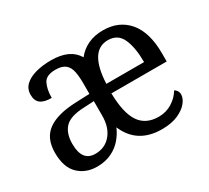

<svg xmlns="http://www.w3.org/2000/svg" viewBox="-114 -731 1007 926"><g transform="rotate(-30 389.5 -268.0)"><path d="M190 10Q128 10 87 -29Q46 -68 46 -150Q46 -230 98 -268Q150 -306 256 -310L332 -313V-373Q332 -409 326.5 -437Q321 -465 303 -480.5Q285 -496 248 -496Q196 -496 180.5 -465.5Q165 -435 165 -387Q124 -387 104 -402Q84 -417 84 -450Q84 -484 107 -505Q130 -526 168 -536Q206 -546 251 -546Q304 -546 339.5 -530Q375 -514 396 -480Q421 -512 457.5 -529Q494 -546 541 -546Q630 -546 681.5 -485Q733 -424 733 -307V-262H425Q427 -152 461.5 -101Q496 -50 568 -50Q609 -50 642.5 -71Q676 -92 694 -123Q702 -120 708 -111Q714 -102 714 -90Q714 -69 696 -46Q678 -23 641.5 -6.5Q605 10 551 10Q414 10 364 -108Q352 -79 329 -51.5Q306 -24 271 -7Q236 10 190 10ZM637 -314Q637 -395 615 -444Q593 -493 538 -493Q435 -493 427 -314ZM213 -48Q267 -48 300 -87Q333 -126 333 -191V-272L275 -269Q199 -266 169.5 -234.5Q140 -203 140 -145Q140 -48 213 -48Z"/></g></svg>

Font: Noto Serif Tamil SemiCondensed
Style: Regular
Weight: 400
Width: 4
Designer: Indian Type Foundry, Tom Grace, and the Monotype Design Team
Foundry: Monotype Imaging Inc.
Version: Version 2.004; ttfautohint (v1.8.4.7-5d5b)